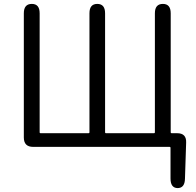

<svg xmlns="http://www.w3.org/2000/svg" viewBox="-20 -752 1006 983"><path d="M889 211Q853 210 853 162V5Q853 0 848 0H150Q102 0 102 -48V-684Q102 -732 143 -732Q183 -732 183 -684V-75Q183 -70 188 -70H433Q438 -70 438 -75V-684Q438 -732 478 -732Q518 -732 518 -684V-75Q518 -70 523 -70H768Q773 -70 773 -75V-684Q773 -732 814 -732Q854 -732 854 -684V-75Q854 -70 859 -70H887Q935 -70 933 -22L927 163Q926 211 889 211Z"/></svg>

Font: Resource Han Rounded JP Normal
Style: Regular
Weight: 350
Designer: Cyano Hao (round all glyphs); Ryoko NISHIZUKA 西塚涼子 (kana, bopomofo & ideographs); Paul D. Hunt (Latin, Greek & Cyrillic)
Foundry: Cyano Hao
Version: 0.990